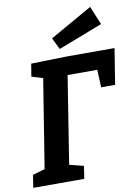

<svg xmlns="http://www.w3.org/2000/svg" viewBox="-103 -1026 798 1094"><g transform="rotate(-10 296.0 -479.5)"><path d="M110 -699 317 -704H593L560 -497H479L475 -599H303L223 -94L305 -73L294 0H-1L10 -73L81 -94L163 -606L98 -626ZM541 -852 285 -753 252 -820 497 -959Z"/></g></svg>

Font: Bitter Pro
Style: Bold Italic
Weight: 700
Italic angle: -9°
Designer: Sol Matas, and Bitter project Authors
Foundry: Sol Matas
Version: Version 1.010